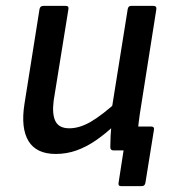

<svg xmlns="http://www.w3.org/2000/svg" viewBox="-20 -510 583 651"><path d="M390 121Q380 121 382 110L399 0H375L448 -81H492Q504 -81 502 -70L473 110Q471 121 461 121ZM169 12Q103 12 76.5 -32Q50 -76 63 -158L114 -479Q116 -490 127 -490H203Q214 -490 212 -479L162 -169Q156 -123 168 -99Q180 -75 215 -75Q250 -75 288.5 -97.5Q327 -120 382 -170L370 -87Q337 -56 305 -34Q273 -12 239.5 0Q206 12 169 12ZM365 0Q354 0 354 -11Q354 -29 355 -49Q356 -69 358 -90V-135L413 -479Q415 -490 424 -490H500Q512 -490 510 -478L454 -123Q450 -95 447 -66.5Q444 -38 442 -11Q442 0 430 0Z"/></svg>

Font: Sofia Sans SemiBold
Style: Italic
Weight: 600
Italic angle: -9°
Designer: Botio Nikoltchev, Ani Petrova
Foundry: lettersoup
Version: Version 4.100-B